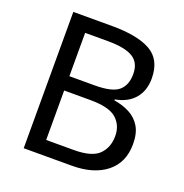

<svg xmlns="http://www.w3.org/2000/svg" viewBox="-128 -829 906 945"><g transform="rotate(20 325.0 -357.0)"><path d="M301 -714Q435 -714 503.5 -674.5Q572 -635 572 -537Q572 -474 537 -432.5Q502 -391 436 -379V-374Q481 -367 517.5 -348Q554 -329 575 -294Q596 -259 596 -203Q596 -106 529.5 -53Q463 0 348 0H97V-714ZM319 -410Q411 -410 445 -439.5Q479 -469 479 -527Q479 -586 437.5 -611.5Q396 -637 305 -637H187V-410ZM187 -335V-76H331Q426 -76 463 -113Q500 -150 500 -210Q500 -266 461.5 -300.5Q423 -335 324 -335Z"/></g></svg>

Font: Noto Kufi Arabic
Style: Regular
Weight: 400
Designer: Monotype Design Team, David Williams, Khaled Hosny
Foundry: Google LLC
Version: Version 2.109; ttfautohint (v1.8.4.7-5d5b)